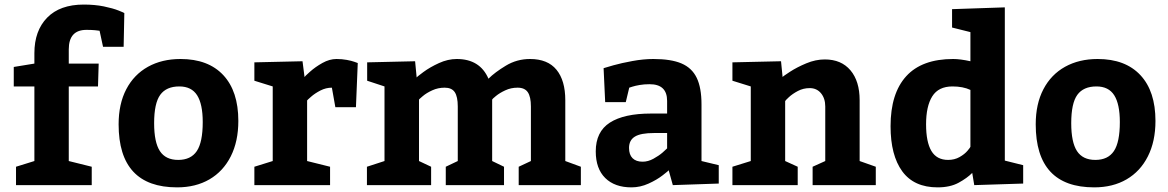

<svg xmlns="http://www.w3.org/2000/svg" viewBox="-20 -807 5092 837"><path d="M345.2 -787.1Q393.1 -787.1 432.6 -779.1Q472.2 -771 497.1 -761Q522 -751 522 -750L519 -603H429.2L414.1 -672.9Q410.2 -673.8 394 -675.3Q377.9 -676.8 356.9 -676.8Q279.8 -676.8 279.8 -591.8V-529.8H410.2L407.2 -430.2H279.8V-105L379.9 -80.1V0H49.8V-80.1L129.9 -105V-430.2H40V-515.1L129.9 -529.8V-575.2Q129.9 -672.9 185.5 -730Q241.2 -787.1 345.2 -787.1Z M1019 -279.8Q1019 -190.9 986.1 -125.5Q953.1 -60.1 893.1 -25.1Q833 9.8 752 9.8Q497.1 9.8 497.1 -265.1Q497.1 -354 530.5 -418Q564 -481.9 625 -515.9Q686 -549.8 767.1 -549.8Q887.7 -549.8 953.4 -479.5Q1019 -409.2 1019 -279.8ZM651.9 -270Q651.9 -187 677 -148.4Q702.1 -109.9 756.8 -109.9Q812 -109.9 837.9 -148.4Q863.8 -187 863.8 -274.9Q863.8 -353 839.4 -391.6Q814.9 -430.2 761.7 -430.2Q705.1 -430.2 678.5 -393.6Q651.9 -356.9 651.9 -270Z M1446.8 -549.8Q1470.7 -549.8 1491.7 -545.9Q1512.7 -542 1524.7 -537.6Q1536.6 -533.2 1539.6 -532.2L1531.7 -339.8H1441.9L1426.8 -424.8Q1400.9 -424.8 1376.7 -412.4Q1352.5 -399.9 1335.7 -385Q1318.8 -370.1 1318.8 -369.1V-105L1418.9 -80.1V0H1088.9V-80.1L1168.9 -105V-430.2L1088.9 -455.1V-535.2L1298.8 -540L1307.6 -471.2Q1307.6 -473.1 1331.1 -494.1Q1354.5 -515.1 1385.5 -532.5Q1416.5 -549.8 1446.8 -549.8Z M2512.2 0H2241.2V-80.1L2294.4 -105V-342.8Q2294.4 -384.8 2281 -404.8Q2267.6 -424.8 2236.3 -424.8Q2207.5 -424.8 2182.9 -413.3Q2158.2 -401.9 2141.8 -388.4Q2125.5 -375 2125.5 -373V-105L2177.2 -80.1V0H1923.3V-80.1L1975.6 -105V-342.8Q1975.6 -385.7 1962.4 -405.3Q1949.2 -424.8 1918.5 -424.8Q1889.6 -424.8 1864.5 -413.3Q1839.4 -401.9 1823 -387.9Q1806.6 -374 1806.6 -373V-105L1859.4 -80.1V0H1579.6V-80.1L1656.2 -105V-430.2L1580.6 -455.1V-535.2L1789.6 -540L1796.4 -469.2Q1796.4 -471.2 1825.4 -492.7Q1854.5 -514.2 1893.6 -532Q1932.6 -549.8 1971.2 -549.8Q2072.3 -549.8 2109.4 -463.9Q2137.2 -491.7 2185.3 -520.8Q2233.4 -549.8 2290.5 -549.8Q2367.7 -549.8 2406 -502.9Q2444.3 -456.1 2444.3 -370.1V-105L2512.2 -80.1Z M2732.9 9.8Q2659.7 9.8 2618.4 -31Q2577.1 -71.8 2577.1 -147Q2577.1 -232.9 2638.7 -272.5Q2700.2 -312 2817.9 -312H2888.2V-367.2Q2888.2 -440.4 2811 -439.9Q2788.1 -439.9 2768.6 -436.5Q2749 -433.1 2737.5 -429.4Q2726.1 -425.8 2723.1 -424.8L2708 -361.8H2618.2L2611.3 -509.8Q2620.1 -512.7 2654.5 -522.5Q2689 -532.2 2737.1 -541Q2785.2 -549.8 2828.1 -549.8Q2905.3 -549.8 2950.7 -530.5Q2996.1 -511.2 3017.1 -468Q3038.1 -424.8 3038.1 -352.1V-105L3113.3 -86.9V-6.8L2913.1 0L2895 -64.9Q2895 -63 2869.1 -43Q2843.3 -22.9 2807.1 -6.6Q2771 9.8 2732.9 9.8ZM2781.2 -102.1Q2805.2 -102.1 2828.6 -115Q2852.1 -127.9 2868.2 -141.8Q2884.3 -155.8 2888.2 -160.2V-227.1H2831.1Q2772.9 -227.1 2747.6 -211.4Q2722.2 -195.8 2722.2 -162.1Q2722.2 -132.8 2737.5 -117.4Q2752.9 -102.1 2781.2 -102.1Z M3575.7 -547.9Q3647.5 -547.9 3687.5 -500.5Q3727.5 -453.1 3727.5 -370.1V-105L3797.9 -80.1V0H3522.5V-80.1L3577.6 -105V-342.8Q3577.6 -377.9 3559.1 -400.4Q3540.5 -422.9 3509.8 -422.9Q3481.9 -422.9 3458.3 -410.4Q3434.6 -397.9 3418.7 -383.1Q3402.8 -368.2 3402.8 -366.2V-105L3457.5 -80.1V0H3172.9V-80.1L3252.9 -105V-430.2L3172.9 -455.1V-535.2L3384.8 -540L3391.6 -471.2Q3391.6 -473.1 3423.1 -493.7Q3454.6 -514.2 3495.1 -531Q3535.6 -547.9 3575.7 -547.9Z M4067.4 9.8Q3964.4 9.8 3913.3 -60.1Q3862.3 -129.9 3862.3 -256.8Q3862.3 -399.9 3930.7 -474.9Q3999 -549.8 4135.3 -549.8Q4166 -549.8 4210.4 -540V-667L4130.4 -687V-767.1L4360.4 -774.9V-106.9L4440.4 -86.9V-6.8L4227.1 0L4218.3 -53.2Q4196.3 -30.8 4159.2 -10.5Q4122.1 9.8 4067.4 9.8ZM4132.3 -430.2Q4071.3 -430.2 4044.2 -387.2Q4017.1 -344.2 4017.1 -265.1Q4017.1 -188 4040.3 -148.9Q4063.5 -109.9 4113.3 -109.9Q4141.1 -109.9 4163.1 -122.3Q4185.1 -134.8 4197.8 -149.9Q4210.4 -165 4210.4 -167V-415Q4178.2 -430.2 4132.3 -430.2Z M5017.1 -279.8Q5017.1 -190.9 4984.1 -125.5Q4951.2 -60.1 4891.1 -25.1Q4831.1 9.8 4750 9.8Q4495.1 9.8 4495.1 -265.1Q4495.1 -354 4528.6 -418Q4562 -481.9 4623 -515.9Q4684.1 -549.8 4765.1 -549.8Q4885.7 -549.8 4951.4 -479.5Q5017.1 -409.2 5017.1 -279.8ZM4649.9 -270Q4649.9 -187 4675 -148.4Q4700.2 -109.9 4754.9 -109.9Q4810.1 -109.9 4835.9 -148.4Q4861.8 -187 4861.8 -274.9Q4861.8 -353 4837.4 -391.6Q4813 -430.2 4759.8 -430.2Q4703.1 -430.2 4676.5 -393.6Q4649.9 -356.9 4649.9 -270Z"/></svg>

Font: Kadwa
Style: Regular
Weight: 400
Designer: Sol Matas
Foundry: Sol Matas
Version: Version 1.000;PS 001.000;hotconv 1.0.70;makeotf.lib2.5.58329